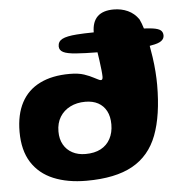

<svg xmlns="http://www.w3.org/2000/svg" viewBox="-50 -689 721 765"><g transform="rotate(-5 311.0 -307.0)"><path d="M265.5 28.5Q190 28.5 134 5.2Q78 -18 47.2 -66.2Q16.5 -114.5 16.5 -188.5Q16.5 -258 41.8 -305.5Q67 -353 116 -377.2Q165 -401.5 235 -401.5Q270 -401.5 292.8 -393.8Q315.5 -386 330 -378Q339 -373.5 346.2 -369.8Q353.5 -366 357.5 -366Q365 -366 365 -379Q365 -388 363.2 -405.2Q361.5 -422.5 358.5 -443.5Q356 -460.5 353.5 -477.5Q301.5 -478 269.5 -480.5Q232.5 -483 217 -491Q201.5 -499 201.5 -514.5Q201.5 -534 219 -543.2Q236.5 -552.5 278 -555.5Q305 -557.5 345.5 -558Q346 -642 432.5 -642Q463 -642 488.8 -630.2Q514.5 -618.5 531.5 -594Q539 -579 546 -556Q567 -555 581 -553Q604.5 -549.5 613 -542Q621.5 -534.5 621.5 -521.5Q621.5 -508.5 609.8 -499.8Q598 -491 570 -486.5Q566.5 -485.5 563 -485Q567 -462.5 570.5 -439.5Q575 -408.5 577 -379.8Q579 -351 579 -328Q579 -206 549 -127Q519 -48 450.2 -9.8Q381.5 28.5 265.5 28.5ZM271 -78Q307 -78 332 -91.2Q357 -104.5 370.2 -129.2Q383.5 -154 383.5 -186.5Q383.5 -218.5 371.8 -240.5Q360 -262.5 338.8 -274Q317.5 -285.5 287.5 -285.5Q253.5 -285.5 227.2 -272.2Q201 -259 186 -234.8Q171 -210.5 171 -176.5Q171 -146 183.5 -124Q196 -102 218.5 -90Q241 -78 271 -78Z"/></g></svg>

Font: Gluten Thin SemiBold
Style: Regular
Weight: 600
Version: Version 1.300